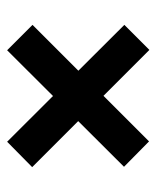

<svg xmlns="http://www.w3.org/2000/svg" viewBox="31 -506 449 552"><g transform="rotate(-90 256.0 -230.5)"><path d="M388 -26 51 -363 124 -435 460 -98ZM125 -27 52 -99 387 -435 460 -362Z"/></g></svg>

Font: Ysabeau Infant ExtraBold
Style: Regular
Weight: 800
Designer: Christian Thalmann (Catharsis Fonts)
Version: Version 2.001;gftools[0.9.30]; featfreeze: ss01,ss02,lnum